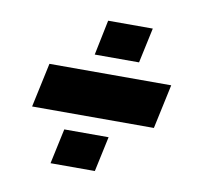

<svg xmlns="http://www.w3.org/2000/svg" viewBox="-59 -541 607 576"><g transform="rotate(10 245.0 -253.5)"><path d="M46 -186 75 -321H446L417 -186ZM130 -28 153 -135H288L265 -28ZM204 -372 226 -479H362L339 -372Z"/></g></svg>

Font: Saira SemiCondensed Black
Style: Italic
Weight: 900
Width: 4
Italic angle: -12°
Designer: Hector Gatti with collaboration of the Omnibus-Type team
Foundry: Omnibus-Type
Version: Version 1.101